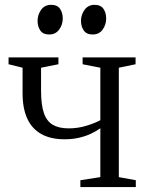

<svg xmlns="http://www.w3.org/2000/svg" viewBox="-20 -754 592 774"><path d="M304 0V-27.5L384.5 -40V-237Q368 -225 346.8 -215Q325.5 -205 299 -198.8Q272.5 -192.5 240.5 -192.5Q184.5 -192.5 146.8 -213.5Q109 -234.5 90 -275.8Q71 -317 71 -378V-481L14.5 -495V-522.5H215.5V-495L145.5 -481V-388.5Q145.5 -332 156.8 -298.8Q168 -265.5 192.8 -251Q217.5 -236.5 256.5 -236.5Q294 -236.5 328.2 -247Q362.5 -257.5 384.5 -269.5V-481L313 -495V-522.5H526.5V-495L459 -481V-40L527.5 -27.5V0ZM178 -615Q153.5 -615 142.5 -631Q131.5 -647 131.5 -670Q131.5 -695 146 -714.8Q160.5 -734.5 185.5 -734.5H186.5Q211 -734.5 222 -718.5Q233 -702.5 233 -679.5Q233 -654.5 218.5 -634.8Q204 -615 179 -615ZM353 -615Q329 -615 317.8 -631Q306.5 -647 306.5 -670Q306.5 -695 321.2 -714.8Q336 -734.5 360.5 -734.5H361.5Q386 -734.5 397 -718.5Q408 -702.5 408 -679.5Q408 -654.5 393.8 -634.8Q379.5 -615 354 -615Z"/></svg>

Font: Merriweather 96pt Light
Style: Regular
Weight: 300
Version: Version 2.100